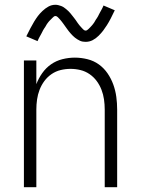

<svg xmlns="http://www.w3.org/2000/svg" viewBox="-20 -783 590 803"><path d="M80 0V-530H132V-431Q141 -455 156.5 -477Q172 -499 193.5 -514Q215 -529 241 -535.5Q267 -542 293 -542Q319 -542 345.5 -535.5Q372 -529 393.5 -513.5Q415 -498 430 -476Q445 -454 454 -429Q463 -404 466.5 -377.5Q470 -351 470 -325V0H418V-325Q418 -346 415 -367Q412 -388 404.5 -407.5Q397 -427 384.5 -444Q372 -461 354.5 -473Q337 -485 316.5 -490Q296 -495 275 -495Q254 -495 233.5 -490Q213 -485 195.5 -473Q178 -461 165.5 -444Q153 -427 145.5 -407.5Q138 -388 135 -367Q132 -346 132 -325V0ZM338 -608Q332 -608 326 -609Q320 -610 314.5 -612.5Q309 -615 303.5 -618.5Q298 -622 293.5 -625.5Q289 -629 284.5 -633.5Q280 -638 276 -642.5Q272 -647 268 -652Q264 -657 260.5 -662Q257 -667 253 -672.5Q249 -678 245.5 -683Q242 -688 238 -693Q234 -698 230.5 -702Q227 -706 222 -711Q217 -716 212 -716Q208 -716 205 -713.5Q202 -711 199.5 -708.5Q197 -706 193 -702Q189 -698 187 -696Q185 -694 183.5 -692Q182 -690 180 -687.5Q178 -685 176 -682Q174 -679 172.5 -676Q171 -673 169 -670Q167 -667 164.5 -663.5Q162 -660 160 -656Q158 -652 156 -648Q154 -644 151.5 -639.5Q149 -635 146.5 -630.5Q144 -626 141.5 -621Q139 -616 137 -611L90 -631Q99 -649 107 -664.5Q115 -680 123 -693Q131 -706 138.5 -716Q146 -726 157.5 -737Q169 -748 182.5 -755.5Q196 -763 212 -763Q218 -763 224 -761.5Q230 -760 235.5 -758Q241 -756 246.5 -752.5Q252 -749 256.5 -745Q261 -741 265.5 -737Q270 -733 274 -728Q278 -723 282 -718Q286 -713 289.5 -708.5Q293 -704 297 -698.5Q301 -693 304.5 -687.5Q308 -682 312 -677.5Q316 -673 319.5 -669Q323 -665 328 -660Q333 -655 338 -655Q342 -655 345 -657.5Q348 -660 350.5 -662Q353 -664 357 -668.5Q361 -673 363 -675Q365 -677 366.5 -679Q368 -681 370 -683.5Q372 -686 374 -689Q376 -692 377.5 -695Q379 -698 381 -701Q383 -704 385.5 -707.5Q388 -711 390 -715Q392 -719 394 -723Q396 -727 398.5 -731.5Q401 -736 403.5 -740.5Q406 -745 408.5 -750Q411 -755 413 -760L460 -740Q451 -721 443 -705.5Q435 -690 427 -677.5Q419 -665 411.5 -655Q404 -645 392.5 -633.5Q381 -622 367.5 -615Q354 -608 338 -608Z"/></svg>

Font: Lode Dark
Style: Regular
Weight: 400
Monospace: yes
Designer: Belleve Invis
Foundry: Belleve Invis
Version: Version 29.2.0; ttfautohint (v1.8.3)